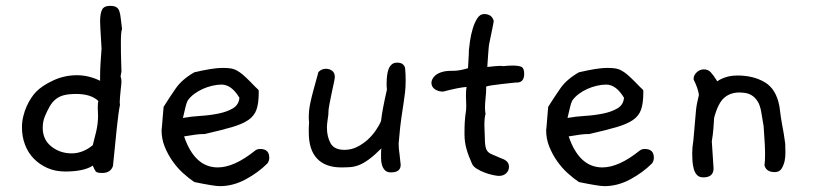

<svg xmlns="http://www.w3.org/2000/svg" viewBox="-20 -598 2783 656"><path d="M397 -499Q395 -494 394 -483Q393 -472 393 -455Q393 -412 394 -386Q395 -360 395 -354L392 -337Q395 -329 395 -318Q395 -315 394 -306.5Q393 -298 392 -287.5Q391 -277 390 -266Q389 -255 389 -248Q389 -246 389.5 -244Q390 -242 390 -240Q385 -217 379 -160Q373 -103 366 -31Q358 -7 329 -7Q311 -7 307 -12.5Q303 -18 297 -32Q266 -12 203 -12Q169 -12 142 -24Q115 -36 95.5 -56Q76 -76 65.5 -103.5Q55 -131 55 -163Q55 -182 59.5 -200.5Q64 -219 71 -234.5Q78 -250 86.5 -263Q95 -276 103 -284Q123 -305 161.5 -323Q200 -341 243 -341Q283 -341 322 -322V-338Q322 -359 323.5 -382Q325 -405 327 -432L323 -500Q323 -507 322.5 -513Q322 -519 322 -525Q322 -551 328.5 -564.5Q335 -578 356 -578Q369 -578 376.5 -574Q384 -570 387.5 -560.5Q391 -551 392.5 -536Q394 -521 397 -499ZM316 -253Q291 -277 240 -277Q216 -277 199.5 -273Q183 -269 171 -259.5Q159 -250 150.5 -235.5Q142 -221 133 -200Q126 -182 126 -161Q126 -121 155.5 -97.5Q185 -74 225 -74Q263 -74 297 -102Q302 -121 308.5 -148Q315 -175 315 -203Q315 -209 314.5 -216.5Q314 -224 314 -230Q314 -238 314.5 -243.5Q315 -249 316 -253Z M894 -40Q862 -8 819 15Q776 38 731 38Q712 38 644 24Q626 12 606 -6Q586 -24 569.5 -47.5Q553 -71 542.5 -97.5Q532 -124 532 -153V-152Q533 -161 534 -173Q535 -184 536 -198.5Q537 -213 539 -233Q559 -265 580.5 -296Q602 -327 644 -351Q708 -366 740 -366Q755 -366 766.5 -364.5Q778 -363 788.5 -357.5Q799 -352 809.5 -343Q820 -334 835 -319Q846 -307 852 -301.5Q858 -296 861 -293Q864 -290 864 -288Q864 -286 864 -282Q864 -246 856.5 -224Q849 -202 828.5 -188Q808 -174 772 -163.5Q736 -153 679 -140H673Q655 -140 609 -132Q645 -26 724 -26Q780 -26 851 -83Q858 -89 869 -89Q900 -89 900 -59Q900 -49 894 -40ZM798 -264Q771 -309 737 -309Q722 -309 705 -305Q688 -301 672.5 -294Q657 -287 643.5 -277Q630 -267 621 -254Q617 -246 613.5 -231Q610 -216 605 -195Q632 -200 664.5 -202Q697 -204 726.5 -210Q756 -216 776 -228Q796 -240 798 -264Z M1364 -366Q1365 -355 1365.5 -345Q1366 -335 1366 -324Q1366 -300 1364 -283.5Q1362 -267 1359 -246.5Q1356 -226 1351.5 -196.5Q1347 -167 1343 -118Q1343 -115 1342.5 -112.5Q1342 -110 1342 -107Q1342 -91 1345 -72L1349 -35Q1349 -9 1316 -9Q1302 -9 1295 -16.5Q1288 -24 1285 -34.5Q1282 -45 1282 -56.5Q1282 -68 1282 -76Q1282 -86 1283 -91Q1259 -67 1240.5 -53.5Q1222 -40 1206.5 -34Q1191 -28 1176.5 -27Q1162 -26 1146 -26Q1092 -26 1063.5 -56Q1035 -86 1035 -145Q1035 -152 1035 -161Q1035 -170 1036 -182Q1035 -186 1035 -195Q1035 -208 1036 -219.5Q1037 -231 1040.5 -247.5Q1044 -264 1050.5 -288.5Q1057 -313 1068 -352Q1079 -363 1093 -363Q1106 -363 1115 -356Q1124 -349 1124 -335Q1124 -330 1120.5 -314Q1117 -298 1113 -279Q1109 -260 1105.5 -241.5Q1102 -223 1102 -213V-208Q1100 -194 1098.5 -182Q1097 -170 1097 -162Q1097 -131 1109.5 -108.5Q1122 -86 1157 -86Q1180 -86 1200 -96Q1220 -106 1236 -120.5Q1252 -135 1264 -152.5Q1276 -170 1282 -185Q1284 -204 1289 -230.5Q1294 -257 1302 -292Q1301 -298 1301 -304Q1301 -310 1301 -315Q1301 -327 1302.5 -339.5Q1304 -352 1307.5 -361.5Q1311 -371 1318 -377.5Q1325 -384 1337 -384Q1359 -384 1364 -366Z M1763 -369Q1771 -363 1771 -346Q1771 -316 1746 -316H1742Q1742 -316 1727.5 -314.5Q1713 -313 1695 -311Q1677 -309 1660.5 -306.5Q1644 -304 1641 -302V-292Q1641 -281 1639 -262.5Q1637 -244 1637 -229Q1637 -224 1637.5 -219Q1638 -214 1639 -209Q1635 -197 1635 -169Q1636 -131 1637 -112.5Q1638 -94 1643 -85Q1648 -76 1660 -71Q1672 -66 1695 -56Q1719 -48 1719 -28Q1719 -15 1709.5 -6Q1700 3 1685 3Q1678 3 1664 0Q1650 -3 1635.5 -8.5Q1621 -14 1609 -21.5Q1597 -29 1593 -38Q1581 -64 1574 -88.5Q1567 -113 1567 -140Q1567 -168 1568 -182Q1569 -196 1570 -204Q1571 -212 1572 -218.5Q1573 -225 1573 -237Q1573 -245 1572.5 -253.5Q1572 -262 1572 -270Q1572 -281 1572.5 -288.5Q1573 -296 1574 -301Q1547 -299 1494 -285Q1478 -285 1466 -293Q1454 -301 1454 -316Q1454 -320 1457 -327Q1460 -334 1467.5 -340.5Q1475 -347 1488.5 -351.5Q1502 -356 1522 -356H1528Q1550 -356 1579 -365Q1579 -366 1579.5 -373.5Q1580 -381 1580.5 -390.5Q1581 -400 1581.5 -409Q1582 -418 1582 -422V-427Q1583 -438 1586 -458.5Q1589 -479 1595 -499.5Q1601 -520 1610.5 -535Q1620 -550 1634 -550Q1661 -550 1667 -526Q1667 -524 1664.5 -512Q1662 -500 1659 -485Q1656 -470 1653 -456Q1650 -442 1650 -438Q1650 -436 1649 -427Q1648 -418 1647.5 -407Q1647 -396 1646 -385Q1645 -374 1645 -369Q1643 -369 1672 -372Q1677 -372 1681.5 -372.5Q1686 -373 1690 -373Q1693 -373 1695 -372.5Q1697 -372 1699 -372Q1708 -373 1716 -373.5Q1724 -374 1731 -374Q1753 -374 1763 -369Z M2208 -40Q2176 -8 2133 15Q2090 38 2045 38Q2026 38 1958 24Q1940 12 1920 -6Q1900 -24 1883.5 -47.5Q1867 -71 1856.5 -97.5Q1846 -124 1846 -153V-152Q1847 -161 1848 -173Q1849 -184 1850 -198.5Q1851 -213 1853 -233Q1873 -265 1894.5 -296Q1916 -327 1958 -351Q2022 -366 2054 -366Q2069 -366 2080.5 -364.5Q2092 -363 2102.5 -357.5Q2113 -352 2123.5 -343Q2134 -334 2149 -319Q2160 -307 2166 -301.5Q2172 -296 2175 -293Q2178 -290 2178 -288Q2178 -286 2178 -282Q2178 -246 2170.5 -224Q2163 -202 2142.5 -188Q2122 -174 2086 -163.5Q2050 -153 1993 -140H1987Q1969 -140 1923 -132Q1959 -26 2038 -26Q2094 -26 2165 -83Q2172 -89 2183 -89Q2214 -89 2214 -59Q2214 -49 2208 -40ZM2112 -264Q2085 -309 2051 -309Q2036 -309 2019 -305Q2002 -301 1986.5 -294Q1971 -287 1957.5 -277Q1944 -267 1935 -254Q1931 -246 1927.5 -231Q1924 -216 1919 -195Q1946 -200 1978.5 -202Q2011 -204 2040.5 -210Q2070 -216 2090 -228Q2110 -240 2112 -264Z M2663 -106V-98Q2663 -93 2663.5 -78.5Q2664 -64 2661 -49Q2658 -34 2650.5 -22Q2643 -10 2627 -10Q2598 -10 2592 -33Q2593 -41 2593.5 -50.5Q2594 -60 2594 -71Q2594 -90 2592.5 -114Q2591 -138 2589 -167L2581 -215Q2577 -239 2568 -252.5Q2559 -266 2548 -272.5Q2537 -279 2525.5 -280.5Q2514 -282 2506 -282Q2476 -282 2455 -264.5Q2434 -247 2420 -196Q2419 -179 2417.5 -159Q2416 -139 2412 -115Q2414 -79 2418 -23Q2418 8 2383 8Q2369 8 2361.5 0Q2354 -8 2350.5 -20.5Q2347 -33 2346 -47Q2345 -61 2345 -73Q2345 -84 2346 -95Q2347 -106 2349 -118L2358 -221Q2359 -232 2361.5 -245Q2364 -258 2368 -274Q2365 -296 2350 -326V-330Q2350 -341 2360.5 -351Q2371 -361 2385 -361Q2399 -361 2408 -351.5Q2417 -342 2431 -320Q2439 -327 2457.5 -333.5Q2476 -340 2500 -340Q2554 -340 2593 -317Q2632 -294 2643 -235Q2646 -212 2648 -197.5Q2650 -183 2652.5 -170.5Q2655 -158 2657.5 -143.5Q2660 -129 2663 -106Z"/></svg>

Font: Gaegu
Style: Regular
Weight: 400
Designer: JIKJI
Foundry: JIKJI
Version: Version 1.00